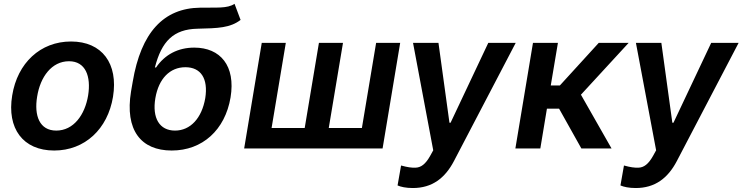

<svg xmlns="http://www.w3.org/2000/svg" viewBox="-20 -767 3836 992"><path d="M259.9 10.7C418 10.7 536.6 -100.1 563.9 -267C591.6 -438.2 507.8 -552.6 346.9 -552.6C188.6 -552.6 70 -441.4 43 -273.8C14.9 -103.7 98.4 10.7 259.9 10.7ZM171.9 -267.8C187.9 -369.3 246.8 -450.6 336.6 -450.6C422.2 -450.6 451 -372.5 435.4 -274.5C418.7 -172.6 359.7 -92.3 270.6 -92.3C184.3 -92.3 155.5 -169.4 171.9 -267.8Z M1223 -664.1 1191.8 -747.2C1154.1 -721.9 1097.3 -729 1013.8 -727.3C825.6 -724.8 708.5 -600.1 665.5 -343.4L657 -294.4C624.3 -94.8 708.1 10.7 867.2 10.7C1025.6 10.7 1142.8 -95.2 1171.2 -263.5C1198.2 -427.2 1118.3 -521 983.7 -521C899.9 -521 831.7 -485.1 786.2 -418.3H780.2C815 -554.3 876.8 -615.8 999.6 -618.6C1108 -621.1 1168.7 -622.9 1223 -664.1ZM782.7 -259.9C800.1 -361.5 858.3 -419.7 937.9 -419.7C1017.4 -419.7 1056.5 -361.5 1040.5 -259.9C1022.7 -156.6 963.8 -92.3 884.2 -92.3C804 -92.3 765.3 -157 782.7 -259.9Z M1332.4 -545.5 1241.5 0H1956.7L2047.6 -545.5H1923.3L1849.8 -105.8H1678.6L1752.1 -545.5H1627.8L1554.3 -105.8H1383.2L1456.7 -545.5Z M2112.9 204.5C2212 204.5 2278.8 154.1 2325.3 65.3L2644.5 -545.5H2502.8L2307.9 -132.8H2302.2L2245.4 -545.5H2114L2218.4 9.6L2202.1 39.1C2178.3 81.3 2155.2 98.4 2126.8 99.4C2105.8 99.8 2087.4 97.7 2052.2 88.1L2034.1 191.1C2050.4 198.5 2077.8 204.5 2112.9 204.5Z M2642.8 0H2771.7L2805.8 -205.6H2868.6L2983.7 0H3139.6L2981.5 -277.7L3228 -545.5H3073.5L2872.5 -325.3H2825.6L2862.6 -545.5H2733.7Z M3264.6 204.5C3363.6 204.5 3430.4 154.1 3476.9 65.3L3796.2 -545.5H3654.5L3459.5 -132.8H3453.8L3397 -545.5H3265.6L3370 9.6L3353.7 39.1C3329.9 81.3 3306.8 98.4 3278.4 99.4C3257.5 99.8 3239 97.7 3203.8 88.1L3185.7 191.1C3202.1 198.5 3229.4 204.5 3264.6 204.5Z"/></svg>

Font: Margiela Sans Semi Bold
Style: Italic
Weight: 600
Italic angle: -9.39999°
Designer: Stefan Endress, Andreas Faust
Version: Version 1.100;FEAKit 1.0